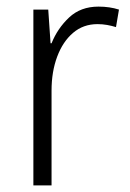

<svg xmlns="http://www.w3.org/2000/svg" viewBox="-20 -561 393 581"><path d="M278 -541Q312 -541 340 -532L331 -479Q318 -483 304 -485.5Q290 -488 275 -488Q232 -488 201 -461.5Q170 -435 153 -389.5Q136 -344 136 -287V0H81V-532H126L133 -430H136Q154 -475 189 -508Q224 -541 278 -541Z"/></svg>

Font: Noto Sans Gurmukhi UI SemiCondensed Light
Style: Regular
Weight: 300
Width: 4
Designer: Jelle Bosma - Monotype Design Team
Foundry: Monotype Imaging Inc.
Version: Version 2.004; ttfautohint (v1.8.4.7-5d5b)